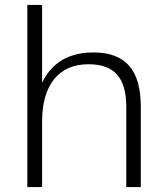

<svg xmlns="http://www.w3.org/2000/svg" viewBox="-20 -760 674 780"><path d="M493 -326Q493 -415 455.5 -457Q418 -499 340 -499Q249 -499 200 -438.5Q151 -378 151 -265L120 -203L121 -264Q121 -401 183 -474Q245 -547 360 -547Q457 -547 504.5 -493Q552 -439 552 -327V0H493ZM91 -740H151V-354V0H91Z"/></svg>

Font: Pathway Extreme 28pt ExtraLight
Style: Regular
Weight: 250
Designer: Eduardo Rodriguez Tunni
Foundry: Eduardo Rodriguez Tunni
Version: Version 1.001;gftools[0.9.26]